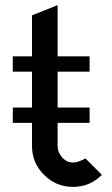

<svg xmlns="http://www.w3.org/2000/svg" viewBox="-20 -720 438 750"><path d="M205 -300H330V-240H205V-150Q205 -125 223 -105Q241 -85 265 -85Q284 -85 314 -101L378 -37Q331 10 265 10Q199 10 152 -37Q105 -84 105 -150V-240H30V-300H105V-440H30V-500H105V-660L205 -700V-500H330V-440H205Z"/></svg>

Font: Laverick
Style: Regular
Weight: 400
Designer: Daniel Pimley
Foundry: Daniel Pimley
Version: Version 1.000;PS 001.001;hotconv 1.0.56